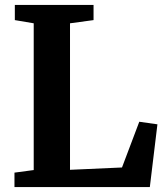

<svg xmlns="http://www.w3.org/2000/svg" viewBox="-20 -763 676 783"><path d="M39 0V-59L117.5 -69.5V-668L40.5 -681V-743H361.5V-681L265.5 -668V-70.5L477.5 -80L548 -266.5L622 -256L591 0Z"/></svg>

Font: Merriweather 20pt
Style: Bold
Weight: 700
Version: Version 2.100